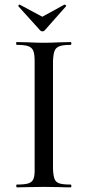

<svg xmlns="http://www.w3.org/2000/svg" viewBox="-20 -806 377 826"><path d="M52 -12Q86 -12 102 -17Q118 -22 124 -36.5Q130 -51 129 -81V-544Q129 -574 123 -588Q117 -602 101 -607.5Q85 -613 52 -613Q50 -613 49.5 -619Q49 -625 52 -625L99 -624Q141 -622 167 -622Q197 -622 239 -624L284 -625Q287 -625 287 -619Q287 -613 284 -613Q251 -613 235.5 -607Q220 -601 214.5 -586.5Q209 -572 208 -542V-81Q209 -51 214.5 -36.5Q220 -22 235.5 -17Q251 -12 284 -12Q287 -12 287 -6Q287 0 285 0Q255 0 239 -1L169 -2L102 -1Q84 0 53 0Q50 0 50 -6Q50 -12 52 -12ZM59 -779V-780Q59 -783 61 -785Q63 -787 65 -786L162 -734L257 -786H258Q261 -786 263.5 -783Q266 -780 264 -779L172 -675Q169 -671 163 -671Q157 -671 153 -675Z"/></svg>

Font: Cormorant Upright Medium
Style: Regular
Weight: 500
Designer: Christian Thalmann (Catharsis Fonts)
Foundry: Catharsis Fonts
Version: Version 3.302